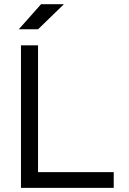

<svg xmlns="http://www.w3.org/2000/svg" viewBox="-20 -914 626 934"><path d="M82 0V-693.4H165V-76.7H533.2V0ZM71.3 -771.5 179.7 -893.6H291L165 -771.5Z"/></svg>

Font: Cascadia Mono NF SemiLight
Style: Regular
Weight: 350
Monospace: yes
Designer: Aaron Bell
Foundry: Saja Typeworks
Version: Version 2404.023; ttfautohint (v1.8.4)